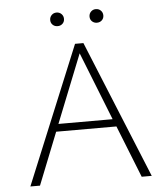

<svg xmlns="http://www.w3.org/2000/svg" viewBox="-56 -864 796 914"><g transform="rotate(-5 342.0 -407.0)"><path d="M271.5 -758Q262 -749 248 -749Q234 -749 224.5 -758Q215 -767 215 -781Q215 -795 224.5 -804.5Q234 -814 248 -814Q262 -814 271.5 -804.5Q281 -795 281 -781Q281 -767 271.5 -758ZM459.5 -758Q450 -749 436 -749Q422 -749 412.5 -758Q403 -767 403 -781Q403 -795 412.5 -804.5Q422 -814 436 -814Q450 -814 459.5 -804.5Q469 -795 469 -781Q469 -767 459.5 -758ZM584 0 485 -249H197L98 0H52L323 -658H363L632 0ZM211 -285H470L341 -611Z"/></g></svg>

Font: EauTestSC Light
Style: Regular
Weight: 300
Designer: Christian Thalmann (Catharsis Fonts)
Version: Version 0.001;PS 000.001;hotconv 1.0.88;makeotf.lib2.5.64775